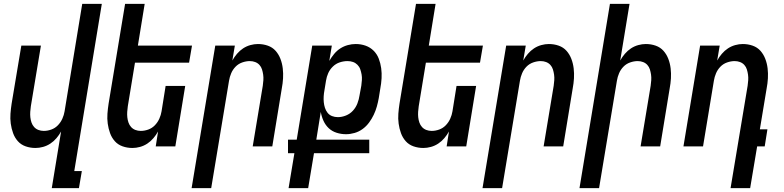

<svg xmlns="http://www.w3.org/2000/svg" viewBox="-20 -755 4040 990"><path d="M247 215 295 -77Q285 -59 271 -42.5Q257 -26 239.5 -14.5Q222 -3 202 2.5Q182 8 163 8Q136 8 112 -0.5Q88 -9 72 -27Q56 -45 47.5 -68.5Q39 -92 35.5 -117.5Q32 -143 34 -169Q36 -195 40 -221L90 -520H191L139 -207Q137 -193 136 -178.5Q135 -164 136.5 -150Q138 -136 142.5 -123Q147 -110 156 -100Q165 -90 178 -85Q191 -80 206 -80Q225 -80 244.5 -87Q264 -94 278.5 -109Q293 -124 301.5 -143Q310 -162 313 -181L404 -735H505L363 127H402L387 215Z M663 8Q636 8 612 -0.5Q588 -9 572 -27Q556 -45 547.5 -68.5Q539 -92 535.5 -117.5Q532 -143 534 -169Q536 -195 540 -221L625 -735H726L691 -520H970L955 -432H676L639 -207Q637 -193 636 -178.5Q635 -164 636.5 -150Q638 -136 642.5 -123Q647 -110 656 -100Q665 -90 678 -85Q691 -80 706 -80Q725 -80 744.5 -87Q764 -94 778.5 -109Q793 -124 801.5 -143Q810 -162 813 -181L834 -312H935L884 0H783L795 -77Q785 -59 771 -42.5Q757 -26 739.5 -14.5Q722 -3 702 2.5Q682 8 663 8Z M968 215 1090 -520H1191L1178 -443Q1188 -461 1202 -477.5Q1216 -494 1233.5 -505.5Q1251 -517 1271 -522.5Q1291 -528 1310 -528Q1337 -528 1361 -519.5Q1385 -511 1401 -493Q1417 -475 1426 -451.5Q1435 -428 1438 -402.5Q1441 -377 1439.5 -351Q1438 -325 1433 -299L1384 0H1283L1335 -313Q1337 -327 1338 -341.5Q1339 -356 1337 -370Q1335 -384 1331 -397Q1327 -410 1318 -420Q1309 -430 1296 -435Q1283 -440 1268 -440Q1249 -440 1229 -433Q1209 -426 1194.5 -411Q1180 -396 1172 -377Q1164 -358 1161 -339L1069 215Z M1468 215 1498 35H1465V-35H1510L1590 -520H1691L1678 -441Q1689 -460 1703 -477Q1717 -494 1735 -505.5Q1753 -517 1773.5 -522.5Q1794 -528 1814 -528Q1841 -528 1865 -519.5Q1889 -511 1906.5 -493.5Q1924 -476 1933 -452.5Q1942 -429 1945.5 -403.5Q1949 -378 1947.5 -351.5Q1946 -325 1941 -299L1933 -249Q1929 -227 1923 -205.5Q1917 -184 1907 -163Q1897 -142 1883 -123Q1869 -104 1850 -90Q1831 -76 1808.5 -69.5Q1786 -63 1764 -63Q1739 -63 1715.5 -70.5Q1692 -78 1675 -94Q1658 -110 1648 -132Q1638 -154 1634 -178L1611 -35H1884V35H1599L1569 215ZM1722 -151Q1743 -151 1764 -159.5Q1785 -168 1800 -184.5Q1815 -201 1823 -222Q1831 -243 1834 -264L1843 -313Q1845 -328 1846 -342.5Q1847 -357 1844.5 -371Q1842 -385 1837.5 -398Q1833 -411 1823 -421Q1813 -431 1800 -435.5Q1787 -440 1772 -440Q1752 -440 1732 -433.5Q1712 -427 1696.5 -412Q1681 -397 1672.5 -378Q1664 -359 1661 -339L1653 -290Q1650 -274 1649 -258.5Q1648 -243 1649.5 -228Q1651 -213 1655.5 -199Q1660 -185 1669 -173.5Q1678 -162 1692 -156.5Q1706 -151 1722 -151Z M2163 8Q2136 8 2112 -0.5Q2088 -9 2072 -27Q2056 -45 2047.5 -68.5Q2039 -92 2035.5 -117.5Q2032 -143 2034 -169Q2036 -195 2040 -221L2125 -735H2226L2191 -520H2470L2455 -432H2176L2139 -207Q2137 -193 2136 -178.5Q2135 -164 2136.5 -150Q2138 -136 2142.5 -123Q2147 -110 2156 -100Q2165 -90 2178 -85Q2191 -80 2206 -80Q2225 -80 2244.5 -87Q2264 -94 2278.5 -109Q2293 -124 2301.5 -143Q2310 -162 2313 -181L2334 -312H2435L2384 0H2283L2295 -77Q2285 -59 2271 -42.5Q2257 -26 2239.5 -14.5Q2222 -3 2202 2.5Q2182 8 2163 8Z M2468 215 2590 -520H2691L2678 -443Q2688 -461 2702 -477.5Q2716 -494 2733.5 -505.5Q2751 -517 2771 -522.5Q2791 -528 2810 -528Q2837 -528 2861 -519.5Q2885 -511 2901 -493Q2917 -475 2926 -451.5Q2935 -428 2938 -402.5Q2941 -377 2939.5 -351Q2938 -325 2933 -299L2884 0H2783L2835 -313Q2837 -327 2838 -341.5Q2839 -356 2837 -370Q2835 -384 2831 -397Q2827 -410 2818 -420Q2809 -430 2796 -435Q2783 -440 2768 -440Q2749 -440 2729 -433Q2709 -426 2694.5 -411Q2680 -396 2672 -377Q2664 -358 2661 -339L2569 215Z M2968 215 3125 -735H3226L3178 -443Q3188 -461 3202 -477.5Q3216 -494 3233.5 -505.5Q3251 -517 3271 -522.5Q3291 -528 3310 -528Q3337 -528 3361 -519.5Q3385 -511 3401 -493Q3417 -475 3426 -451.5Q3435 -428 3438 -402.5Q3441 -377 3439.5 -351Q3438 -325 3433 -299L3384 0H3283L3335 -313Q3337 -327 3338 -341.5Q3339 -356 3337 -370Q3335 -384 3331 -397Q3327 -410 3318 -420Q3309 -430 3296 -435Q3283 -440 3268 -440Q3249 -440 3229 -433Q3209 -426 3194.5 -411Q3180 -396 3172 -377Q3164 -358 3161 -339L3069 215Z M3747 215 3835 -313Q3837 -327 3838 -341.5Q3839 -356 3837 -370Q3835 -384 3831 -397Q3827 -410 3818 -420Q3809 -430 3796 -435Q3783 -440 3768 -440Q3749 -440 3729 -433Q3709 -426 3694.5 -411Q3680 -396 3672 -377Q3664 -358 3661 -339L3605 0H3504L3590 -520H3691L3678 -443Q3688 -461 3702 -477.5Q3716 -494 3733.5 -505.5Q3751 -517 3771 -522.5Q3791 -528 3810 -528Q3837 -528 3861 -519.5Q3885 -511 3901 -493Q3917 -475 3926 -451.5Q3935 -428 3938 -402.5Q3941 -377 3939.5 -351Q3938 -325 3933 -299L3898 -88H3937L3923 0H3884L3848 215Z"/></svg>

Font: Iosevka Term Curly SmBd Obl
Style: Regular
Weight: 600
Italic angle: -9°
Designer: Belleve Invis
Foundry: Belleve Invis
Version: Version 32.3.0